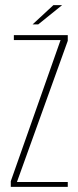

<svg xmlns="http://www.w3.org/2000/svg" viewBox="-20 -728 305 748"><path d="M22 0V-22L216 -572H34V-591H244V-569L46 -19H244V0ZM107 -633 188 -708H222L129 -633Z"/></svg>

Font: Alumni Sans SC Thin
Style: Regular
Weight: 100
Designer: Robert E. Leuschke
Foundry: Robert E. Leuschke
Version: Version 1.018